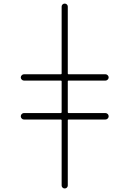

<svg xmlns="http://www.w3.org/2000/svg" viewBox="-20 -853 714 1069"><path d="M113.3 -187.5Q106.4 -187.5 101.1 -192.9Q95.7 -198.2 95.7 -205.6Q95.7 -212.9 101.1 -218.3Q106.4 -223.6 113.3 -223.6H318.4Q323.2 -223.6 323.2 -228.5V-400.4Q323.2 -404.3 318.4 -404.3H113.3Q106.4 -404.3 101.1 -409.7Q95.7 -415 95.7 -421.9Q95.7 -428.7 101.1 -434.1Q106.4 -439.5 113.3 -439.5H318.4Q323.2 -439.5 323.2 -443.4V-816.4Q323.2 -823.2 328.1 -828.1Q333 -833 340.3 -833Q347.7 -833 352.5 -828.1Q357.4 -823.2 357.4 -816.4V-443.4Q357.4 -439.5 361.3 -439.5H567.4Q574.2 -439.5 579.6 -434.1Q585 -428.7 585 -421.9Q585 -415 579.6 -409.7Q574.2 -404.3 567.4 -404.3H361.3Q357.4 -404.3 357.4 -400.4V-228.5Q357.4 -223.6 361.3 -223.6H566.4Q574.2 -223.6 579.6 -218.3Q585 -212.9 585 -205.6Q585 -198.2 579.6 -192.9Q574.2 -187.5 566.4 -187.5H361.3Q357.4 -187.5 357.4 -183.6V179.7Q357.4 186.5 352.5 191.4Q347.7 196.3 340.3 196.3Q333 196.3 328.1 191.4Q323.2 186.5 323.2 179.7V-183.6Q323.2 -187.5 318.4 -187.5Z"/></svg>

Font: Gen Jyuu Gothic ExtraLight
Style: Regular
Weight: 100
Designer: [Source Han Sans]
Ryoko NISHIZUKA  (kana & ideographs); Paul D. Hunt (Latin, Greek & Cyrillic); Wenlong ZHANG  (bopomofo
Version: Version 1.002.20150607